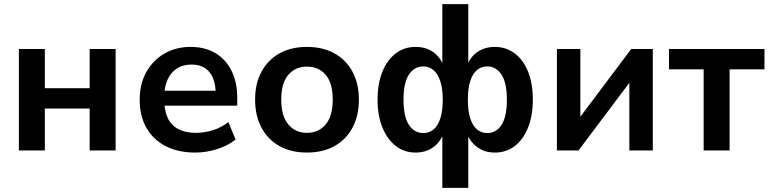

<svg xmlns="http://www.w3.org/2000/svg" viewBox="-20 -725 3709 925"><path d="M71 0V-489H196V-300H412V-489H537V0H412V-202H196V0Z M921 10Q838 10 778 -21Q718 -52 685.5 -109Q653 -166 653 -244Q653 -320 684.5 -377Q716 -434 771.5 -466.5Q827 -499 898 -499Q968 -499 1018 -469Q1068 -439 1095.5 -384Q1123 -329 1123 -253V-216H754V-288H1035L1019 -273Q1019 -341 989 -377.5Q959 -414 903 -414Q861 -414 831.5 -394.5Q802 -375 786.5 -339.5Q771 -304 771 -255V-248Q771 -193 788 -157Q805 -121 839 -103Q873 -85 923 -85Q964 -85 1005 -97.5Q1046 -110 1080 -137L1115 -53Q1080 -24 1027 -7Q974 10 921 10Z M1459 10Q1382.9 10 1326.9 -21Q1271 -52 1240 -109.5Q1209 -167 1209 -245Q1209 -323 1240 -380Q1271 -437 1326.9 -468Q1382.9 -499 1459 -499Q1535.1 -499 1591.1 -468Q1647 -437 1678 -379.8Q1709 -322.6 1709 -245Q1709 -167 1678 -109.5Q1647 -52 1591.1 -21Q1535.1 10 1459 10ZM1458.6 -85Q1515 -85 1549 -125.5Q1583 -166 1583 -245.5Q1583 -325 1549 -364.5Q1515 -404 1458.6 -404Q1403 -404 1369 -364.5Q1335 -325 1335 -245.5Q1335 -166 1369 -125.5Q1403 -85 1458.6 -85Z M2111 180V-93H2121Q2105 -44 2069 -17Q2033 10 1982 10Q1928 10 1887 -21.5Q1846 -53 1822.5 -110.5Q1799 -168 1799 -245Q1799 -323 1822.5 -380Q1846 -437 1887 -468Q1928 -499 1982 -499Q2034 -499 2070 -472Q2106 -445 2121 -396H2111V-705H2236V-396H2225Q2240 -445 2276.5 -472Q2313 -499 2364 -499Q2418 -499 2459.5 -468Q2501 -437 2524 -380Q2547 -323 2547 -245Q2547 -168 2524 -110.5Q2501 -53 2460 -21.5Q2419 10 2364 10Q2314 10 2278 -17Q2242 -44 2225 -93H2236V180ZM2019 -84Q2048 -84 2069 -101.5Q2090 -119 2101.5 -155Q2113 -191 2113 -245Q2113 -299 2101 -334.5Q2089 -370 2068 -387.5Q2047 -405 2019 -405Q1976 -405 1950 -365.5Q1924 -326 1924 -245Q1924 -163 1950 -123.5Q1976 -84 2019 -84ZM2327 -84Q2371 -84 2396.5 -123.5Q2422 -163 2422 -245Q2422 -326 2396 -365.5Q2370 -405 2327 -405Q2299 -405 2278 -387.5Q2257 -370 2245.5 -334.5Q2234 -299 2234 -245Q2234 -191 2245.5 -155Q2257 -119 2278 -101.5Q2299 -84 2327 -84Z M2663 0V-489H2776V-128H2750L3021 -489H3125V0H3012V-362H3039L2767 0Z M3370 0V-391H3203V-489H3663V-391H3495V0Z"/></svg>

Font: Nunito Sans 12pt ExtraLight
Style: Regular
Weight: 200
Designer: Vernon Adams
Foundry: Vernon Adams
Version: Version 3.101;gftools[0.9.27]